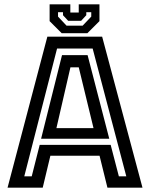

<svg xmlns="http://www.w3.org/2000/svg" viewBox="-20 -870 696 890"><path d="M15 0 199.5 -700H453.5L640.5 0H478L441.5 -148H213.5L178 0ZM92.5 -52.5H127L164 -198.5H493L531 -52.5H565.5L409.5 -645H244.5ZM170.5 -227 267.5 -614.5H386L486.5 -227ZM241.5 -276H413.5L345 -558H306.5ZM266 -716 210 -772V-850H306V-812H345V-850H441V-772L385 -716ZM288.5 -751H363L403 -793V-813.5H380V-799.5L356 -773.5H296L272 -799.5V-813.5H249V-793Z"/></svg>

Font: Tourney Thin SemiBold
Style: Regular
Weight: 600
Version: Version 1.015